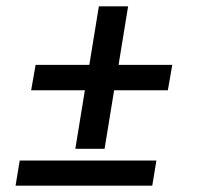

<svg xmlns="http://www.w3.org/2000/svg" viewBox="-20 -584 640 604"><path d="M217 -116 247 -300H78L92 -380H261L291 -564H383L353 -380H522L508 -300H339L309 -116ZM459 0H29L42 -79H472Z"/></svg>

Font: Iosevka Md Ex Obl
Style: Regular
Weight: 500
Width: 7
Italic angle: -9°
Monospace: yes
Designer: Belleve Invis
Foundry: Belleve Invis
Version: Version 32.5.0; ttfautohint (v1.8.4)